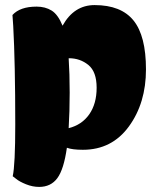

<svg xmlns="http://www.w3.org/2000/svg" viewBox="-20 -735 611 755"><path d="M124 -709Q158 -709 183 -693.5Q208 -678 226 -634Q271 -715 352 -715Q456 -715 505 -654.5Q554 -594 554 -462Q554 -330 487 -238Q420 -146 306 -146Q264 -146 243 -154Q231 -69 205.5 -34.5Q180 0 134 0Q108 0 82 -10.5Q56 -21 43 -32L30 -42Q40 -86 40 -246Q40 -487 32 -633L29 -676Q59 -709 124 -709ZM250 -506Q254 -446 254 -371Q254 -296 250 -231Q302 -244 331 -285.5Q360 -327 360 -390Q360 -453 327.5 -479.5Q295 -506 251 -506Z"/></svg>

Font: Chela One
Style: Regular
Weight: 400
Designer: Miguel Hernandez
Foundry: LatinoType
Version: Version 1.001